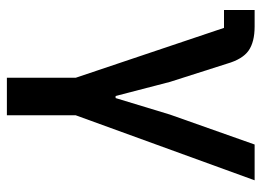

<svg xmlns="http://www.w3.org/2000/svg" viewBox="-121 -439 760 558"><g transform="rotate(90 259.0 -160.0)"><path d="M206 200V0L61 -431H9V-520H57Q102 -520 127 -502.5Q152 -485 165 -440L218 -274L259 -116H265L313 -274L400 -520H504L315 0V200Z"/></g></svg>

Font: IBM Plex Sans Medm
Style: Regular
Weight: 500
Designer: Mike Abbink, Paul van der Laan, Pieter van Rosmalen
Foundry: Bold Monday
Version: Version 3.005